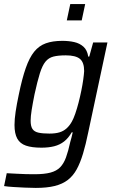

<svg xmlns="http://www.w3.org/2000/svg" viewBox="-36 -718 563 940"><path d="M139 202Q113 202 84 200.5Q55 199 29 197.5Q3 196 -16 193L-3 130Q20 131 44 132.5Q68 134 91 134.5Q114 135 133 135Q181 135 211 127Q241 119 258.5 101Q276 83 287 53Q298 23 308 -23Q311 -33 314.5 -46.5Q318 -60 320 -70H315Q299 -42 278 -25.5Q257 -9 229.5 -2Q202 5 167 5Q120 5 91 -5Q62 -15 48.5 -39.5Q35 -64 35 -106Q35 -134 40.5 -171Q46 -208 56 -255Q72 -333 90 -384.5Q108 -436 131.5 -465Q155 -494 188.5 -506Q222 -518 269 -518Q301 -518 327.5 -512Q354 -506 372.5 -489.5Q391 -473 396 -441H401L420 -510H490L396 -70Q384 -11 370.5 34Q357 79 339.5 111Q322 143 296 163Q270 183 232 192.5Q194 202 139 202ZM206 -64Q235 -64 255 -70Q275 -76 290 -89.5Q305 -103 316 -123Q324 -137 332.5 -161.5Q341 -186 348.5 -215Q356 -244 362 -273.5Q368 -303 371.5 -328Q375 -353 376 -370Q376 -413 355 -430Q334 -447 286 -447Q249 -447 225.5 -441Q202 -435 186.5 -416Q171 -397 159 -358.5Q147 -320 133 -256Q124 -211 119 -179.5Q114 -148 114 -127Q114 -100 123 -86.5Q132 -73 152.5 -68.5Q173 -64 206 -64ZM291 -618 308 -698H381L364 -618Z"/></svg>

Font: Saira SemiCondensed
Style: Italic
Weight: 400
Width: 4
Italic angle: -12°
Designer: Hector Gatti with collaboration of the Omnibus-Type team
Foundry: Omnibus-Type
Version: Version 1.101